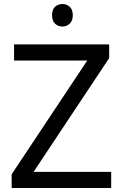

<svg xmlns="http://www.w3.org/2000/svg" viewBox="-20 -935 612 955"><path d="M533 0H38V-68L414 -634H50V-714H523V-646L147 -80H533ZM291 -915Q311 -915 326.5 -901.5Q342 -888 342 -859Q342 -831 326.5 -817Q311 -803 291 -803Q269 -803 254 -817Q239 -831 239 -859Q239 -888 254 -901.5Q269 -915 291 -915Z"/></svg>

Font: Noto Sans Thaana
Style: Regular
Weight: 400
Designer: Monotype Design Team
Foundry: Monotype Imaging Inc.
Version: Version 2.001